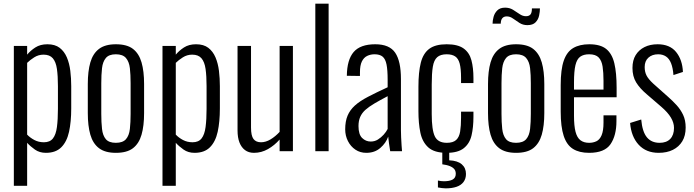

<svg xmlns="http://www.w3.org/2000/svg" viewBox="-20 -830 3811 1054"><path d="M56 190V-578H129V-530Q147 -552 174 -569.5Q201 -587 240 -587Q282 -587 307.5 -567.5Q333 -548 347 -515Q361 -482 366 -441Q371 -400 371 -357V-235Q371 -161 359 -106.5Q347 -52 316.5 -21.5Q286 9 232 9Q197 9 171.5 -9Q146 -27 129 -46V190ZM221 -49Q254 -49 270.5 -70Q287 -91 292.5 -132.5Q298 -174 298 -233V-357Q298 -413 292.5 -451.5Q287 -490 270 -510Q253 -530 219 -530Q191 -530 167.5 -515Q144 -500 129 -485V-91Q145 -74 168.5 -61.5Q192 -49 221 -49Z M616 9Q557 9 523.5 -16.5Q490 -42 476 -90.5Q462 -139 462 -209V-369Q462 -439 476 -487.5Q490 -536 523.5 -561.5Q557 -587 616 -587Q677 -587 710 -561.5Q743 -536 757 -487.5Q771 -439 771 -369V-209Q771 -139 757 -90.5Q743 -42 710 -16.5Q677 9 616 9ZM616 -46Q654 -46 671.5 -66Q689 -86 693 -122.5Q697 -159 697 -205V-373Q697 -420 693 -455.5Q689 -491 671.5 -511.5Q654 -532 616 -532Q578 -532 561 -511.5Q544 -491 540 -455.5Q536 -420 536 -373V-205Q536 -159 540 -122.5Q544 -86 561 -66Q578 -46 616 -46Z M872 190V-578H945V-530Q963 -552 990 -569.5Q1017 -587 1056 -587Q1098 -587 1123.5 -567.5Q1149 -548 1163 -515Q1177 -482 1182 -441Q1187 -400 1187 -357V-235Q1187 -161 1175 -106.5Q1163 -52 1132.5 -21.5Q1102 9 1048 9Q1013 9 987.5 -9Q962 -27 945 -46V190ZM1037 -49Q1070 -49 1086.5 -70Q1103 -91 1108.5 -132.5Q1114 -174 1114 -233V-357Q1114 -413 1108.5 -451.5Q1103 -490 1086 -510Q1069 -530 1035 -530Q1007 -530 983.5 -515Q960 -500 945 -485V-91Q961 -74 984.5 -61.5Q1008 -49 1037 -49Z M1374 9Q1345 9 1325 -6Q1305 -21 1294.5 -48Q1284 -75 1284 -114V-578H1358V-130Q1358 -85 1371.5 -67Q1385 -49 1413 -49Q1439 -49 1465.5 -65Q1492 -81 1515 -106V-578H1588V0H1515V-64Q1487 -32 1451 -11.5Q1415 9 1374 9Z M1711 0V-810H1784V0Z M1991 9Q1957 9 1931 -8.5Q1905 -26 1890 -55.5Q1875 -85 1875 -120Q1875 -164 1888 -195Q1901 -226 1928 -250.5Q1955 -275 2000 -298.5Q2045 -322 2108 -351V-392Q2108 -445 2102 -475.5Q2096 -506 2080.5 -519Q2065 -532 2036 -532Q2014 -532 1995.5 -523Q1977 -514 1966.5 -492.5Q1956 -471 1956 -433V-413L1884 -414Q1885 -502 1921.5 -544.5Q1958 -587 2040 -587Q2118 -587 2149.5 -540.5Q2181 -494 2181 -396V-115Q2181 -100 2182 -76.5Q2183 -53 2184.5 -32Q2186 -11 2187 0H2122Q2119 -19 2115.5 -42.5Q2112 -66 2111 -80Q2099 -45 2068 -18Q2037 9 1991 9ZM2015 -53Q2037 -53 2054.5 -64Q2072 -75 2086 -90.5Q2100 -106 2108 -122V-302Q2066 -280 2035.5 -262Q2005 -244 1986 -227Q1967 -210 1957.5 -188.5Q1948 -167 1948 -138Q1948 -92 1968 -72.5Q1988 -53 2015 -53Z M2432 9Q2364 9 2331 -21Q2298 -51 2287.5 -102.5Q2277 -154 2277 -219V-354Q2277 -434 2290 -485.5Q2303 -537 2336.5 -562Q2370 -587 2432 -587Q2493 -587 2525 -564Q2557 -541 2568 -499Q2579 -457 2579 -402V-374H2511V-402Q2511 -453 2503.5 -481Q2496 -509 2478.5 -520.5Q2461 -532 2432 -532Q2398 -532 2380 -516Q2362 -500 2356 -463.5Q2350 -427 2350 -366V-204Q2350 -117 2367 -81.5Q2384 -46 2433 -46Q2467 -46 2484 -61.5Q2501 -77 2506 -108Q2511 -139 2511 -185V-217H2579V-189Q2579 -131 2568.5 -86.5Q2558 -42 2526 -16.5Q2494 9 2432 9ZM2427 204Q2417 204 2406 202.5Q2395 201 2384 199V161Q2392 163 2400.5 164Q2409 165 2417 165Q2448 165 2465 155.5Q2482 146 2482 124Q2482 108 2473.5 98Q2465 88 2448.5 81.5Q2432 75 2408 72V0H2446V50Q2492 52 2515 72Q2538 92 2538 125Q2538 151 2524.5 169Q2511 187 2486 195.5Q2461 204 2427 204Z M2813 9Q2754 9 2720.5 -16.5Q2687 -42 2673 -90.5Q2659 -139 2659 -209V-369Q2659 -439 2673 -487.5Q2687 -536 2720.5 -561.5Q2754 -587 2813 -587Q2874 -587 2907 -561.5Q2940 -536 2954 -487.5Q2968 -439 2968 -369V-209Q2968 -139 2954 -90.5Q2940 -42 2907 -16.5Q2874 9 2813 9ZM2813 -46Q2851 -46 2868.5 -66Q2886 -86 2890 -122.5Q2894 -159 2894 -205V-373Q2894 -420 2890 -455.5Q2886 -491 2868.5 -511.5Q2851 -532 2813 -532Q2775 -532 2758 -511.5Q2741 -491 2737 -455.5Q2733 -420 2733 -373V-205Q2733 -159 2737 -122.5Q2741 -86 2758 -66Q2775 -46 2813 -46ZM2875 -692Q2851 -692 2832 -704Q2813 -716 2796.5 -728Q2780 -740 2762 -740Q2746 -740 2737.5 -730Q2729 -720 2729 -700H2684Q2684 -717 2689.5 -737.5Q2695 -758 2710 -773Q2725 -788 2753 -788Q2777 -788 2796 -776.5Q2815 -765 2832 -753Q2849 -741 2867 -741Q2884 -741 2892 -750.5Q2900 -760 2900 -784H2944Q2944 -766 2939.5 -744.5Q2935 -723 2920 -707.5Q2905 -692 2875 -692Z M3214 9Q3160 9 3125.5 -12.5Q3091 -34 3074.5 -84Q3058 -134 3058 -217V-363Q3058 -449 3075 -497.5Q3092 -546 3127 -566.5Q3162 -587 3215 -587Q3276 -587 3308 -561Q3340 -535 3352.5 -482.5Q3365 -430 3365 -348V-296H3131V-195Q3131 -139 3139.5 -106.5Q3148 -74 3166.5 -60Q3185 -46 3214 -46Q3236 -46 3254 -54.5Q3272 -63 3282.5 -87.5Q3293 -112 3293 -157V-197H3364V-165Q3364 -86 3331.5 -38.5Q3299 9 3214 9ZM3131 -338H3293V-386Q3293 -432 3288 -464.5Q3283 -497 3266.5 -514.5Q3250 -532 3214 -532Q3184 -532 3165.5 -519Q3147 -506 3139 -472.5Q3131 -439 3131 -377Z M3596 9Q3527 9 3486 -35.5Q3445 -80 3439 -155L3500 -174Q3506 -107 3531 -76.5Q3556 -46 3601 -46Q3639 -46 3659.5 -67.5Q3680 -89 3680 -128Q3680 -156 3663 -184.5Q3646 -213 3610 -244L3531 -312Q3492 -345 3472 -378Q3452 -411 3452 -457Q3452 -499 3469.5 -527.5Q3487 -556 3518 -571.5Q3549 -587 3590 -587Q3657 -587 3691.5 -544.5Q3726 -502 3729 -435L3677 -418Q3674 -457 3664 -482.5Q3654 -508 3636 -520Q3618 -532 3593 -532Q3560 -532 3539.5 -513.5Q3519 -495 3519 -462Q3519 -436 3529 -416Q3539 -396 3566 -371L3648 -298Q3672 -277 3694 -253Q3716 -229 3730 -199.5Q3744 -170 3744 -130Q3744 -85 3725.5 -54.5Q3707 -24 3674 -7.5Q3641 9 3596 9Z"/></svg>

Font: Oswald Light
Style: Regular
Weight: 300
Designer: Vernon Adams
Foundry: Vernon Adams
Version: Version 4.103;gftools[0.9.33.dev8+g029e19f]